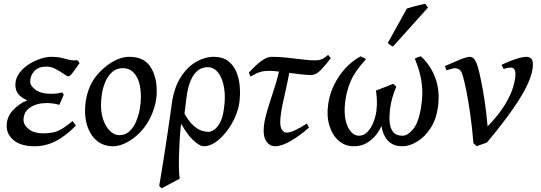

<svg xmlns="http://www.w3.org/2000/svg" viewBox="-20 -760 2885 1024"><path d="M404.3 -423.3Q382.3 -391.1 367.2 -371.8Q352.1 -352.5 345.2 -352.5Q338.9 -352.5 320.6 -365.5Q302.2 -378.4 277.6 -391.6Q252.9 -404.8 228 -404.8Q185.5 -404.8 163.3 -381.1Q141.1 -357.4 141.1 -323.2Q141.1 -302.7 169.4 -281.2Q197.8 -259.8 252.9 -259.8Q268.6 -259.8 284.2 -261.7Q299.8 -263.7 312 -266.6L320.3 -255.4L296.4 -200.7Q281.2 -205.6 262.9 -208Q244.6 -210.4 229 -210.4Q176.3 -210.4 140.9 -186.8Q105.5 -163.1 105.5 -120.6Q105.5 -92.8 134 -70.8Q162.6 -48.8 210 -48.8Q237.8 -48.8 260.5 -53.2Q283.2 -57.6 308.1 -71.8Q333 -85.9 367.2 -114.3L384.8 -89.8Q329.1 -34.2 276.9 -7.1Q224.6 20 163.6 20Q93.3 20 54.4 -11Q15.6 -42 15.6 -88.4Q15.6 -135.3 47.9 -170.9Q80.1 -206.5 125.5 -225.1Q95.2 -237.3 78.6 -257.3Q62 -277.3 62 -307.1Q62 -340.8 81.8 -368.4Q101.6 -396 131.8 -415.8Q162.1 -435.5 194.8 -446.3Q227.5 -457 253.9 -457Q285.6 -457 307.9 -451.4Q330.1 -445.8 349.4 -441.2Q368.7 -436.5 391.1 -439Q395.5 -437 398.4 -432.6Q401.4 -428.2 404.3 -423.3Z M815.9 -272.9Q815.9 -208 786.1 -141.8Q756.3 -75.7 701.7 -30.8Q676.3 -9.8 644.5 5.1Q612.8 20 583.5 20Q536.1 20 502.7 -4.6Q469.2 -29.3 451.4 -72Q433.6 -114.7 433.6 -168Q433.6 -237.8 459.5 -298.6Q485.4 -359.4 550.3 -410.2Q575.2 -429.7 606.7 -443.4Q638.2 -457 669.4 -457Q746.1 -457 781 -405.5Q815.9 -354 815.9 -272.9ZM731.4 -242.2Q731.4 -316.9 705.3 -356.7Q679.2 -396.5 635.7 -396.5Q602.5 -396.5 580.1 -377.4Q557.6 -358.4 543.9 -328.4Q530.3 -298.3 524.4 -263.9Q518.6 -229.5 518.6 -198.2Q518.6 -154.8 531.7 -118.7Q544.9 -82.5 567.4 -60.8Q589.8 -39.1 616.7 -39.1Q647.9 -39.1 669.9 -59.1Q691.9 -79.1 705.3 -110.6Q718.8 -142.1 725.1 -177.2Q731.4 -212.4 731.4 -242.2Z M1257.3 -217.8Q1252.4 -177.7 1234.1 -136.2Q1215.8 -94.7 1188.5 -59.1Q1161.1 -23.4 1129.6 -1.7Q1098.1 20 1066.9 20Q1043.9 20 1006.8 -15.9Q969.7 -51.8 923.3 -140.6Q929.7 -145.5 930.7 -151.1Q931.6 -156.7 935.8 -161.4Q939.9 -166 955.6 -168Q984.4 -114.7 1010.7 -91.3Q1037.1 -67.9 1058.1 -62.3Q1079.1 -56.6 1092.3 -56.6Q1104.5 -56.6 1121.3 -67.6Q1138.2 -78.6 1153.1 -105.5Q1168 -132.3 1174.3 -179.7Q1183.6 -243.7 1174.8 -293.9Q1166 -344.2 1143.1 -373Q1120.1 -401.9 1086.4 -401.9Q1072.8 -401.9 1055.7 -395.8Q1038.6 -389.6 1022 -371.6Q1005.4 -353.5 992.2 -318.1Q979 -282.7 972.7 -224.1Q970.7 -208 967.5 -182.9Q964.4 -157.7 961.7 -137.7Q959 -117.7 959 -117.7Q953.6 -139.2 950.2 -124.8Q946.8 -110.4 943.8 -82Q939.9 -45.4 937.5 -2.2Q935.1 41 934.3 82Q933.6 123 934.8 153.1Q936 183.1 939 192.4Q919.9 203.1 890.6 218.3Q861.3 233.4 842.8 244.1Q838.4 241.7 835.4 238.5Q832.5 235.4 829.1 231Q832.5 211.9 839.4 170.2Q846.2 128.4 854.7 75.2Q863.3 22 871.3 -33Q879.4 -87.9 886.2 -134.8Q893.1 -181.6 896.5 -209Q908.7 -293.5 943.8 -348.4Q979 -403.3 1026.1 -430.2Q1073.2 -457 1120.6 -457Q1165.5 -457 1194.6 -436Q1223.6 -415 1239 -380.1Q1254.4 -345.2 1258.3 -303Q1262.2 -260.7 1257.3 -217.8Z M1744.1 -449.7Q1717.8 -415 1691.9 -387.5Q1666 -359.9 1639.6 -359.9Q1618.2 -359.9 1587.6 -363.3Q1557.1 -366.7 1524.2 -371.1Q1491.2 -375.5 1462.2 -378.9Q1433.1 -382.3 1415 -382.3Q1388.7 -382.3 1367.9 -376.2Q1347.2 -370.1 1316.4 -351.6L1307.1 -373Q1324.2 -391.6 1345 -411.1Q1365.7 -430.7 1387.5 -443.8Q1409.2 -457 1428.7 -457Q1467.3 -457 1510.7 -452.4Q1554.2 -447.8 1593.5 -442.9Q1632.8 -438 1658.2 -438Q1686 -438 1701.9 -447Q1717.8 -456.1 1730 -467.3ZM1627.9 -79.6Q1580.1 -37.1 1531.2 -8.5Q1482.4 20 1446.8 20Q1421.4 20 1403.8 -1.5Q1386.2 -22.9 1386.2 -62Q1386.2 -105.5 1402.8 -161.4Q1419.4 -217.3 1440.9 -282.5Q1462.4 -347.7 1477.1 -418L1531.7 -415Q1511.2 -309.1 1492.9 -230Q1474.6 -150.9 1474.6 -107.9Q1474.6 -79.6 1484.9 -66.2Q1495.1 -52.7 1508.3 -52.7Q1525.9 -52.7 1554.2 -65.7Q1582.5 -78.6 1616.7 -101.1Z M1867.2 20Q1819.3 20 1785.4 -10.3Q1751.5 -40.5 1736.3 -91.6Q1721.2 -142.6 1730.5 -205.6Q1737.8 -257.8 1761.5 -306.6Q1785.2 -355.5 1821.5 -395.3Q1857.9 -435.1 1903.8 -460Q1906.7 -457 1917.7 -452.6Q1928.7 -448.2 1931.6 -443.8Q1874.5 -382.3 1851.6 -329.8Q1828.6 -277.3 1821.3 -219.2Q1814 -161.1 1823 -120.1Q1832 -79.1 1851.6 -57.6Q1871.1 -36.1 1894.5 -36.1Q1919.9 -36.1 1939.2 -55.9Q1958.5 -75.7 1970.7 -105.7Q1982.9 -135.7 1987.3 -166.5Q1991.7 -201.7 1989.7 -232.2Q1987.8 -262.7 1984.9 -276.9Q2005.9 -284.7 2033.4 -295.7Q2061 -306.6 2077.1 -313Q2081.5 -308.1 2087.6 -303Q2093.8 -297.9 2093.8 -297.9Q2093.8 -297.9 2086.9 -281.2Q2080.1 -264.6 2071.8 -236.3Q2063.5 -208 2059.6 -172.4Q2055.7 -140.1 2058.1 -108.9Q2060.5 -77.6 2075.9 -56.9Q2091.3 -36.1 2127.4 -36.1Q2152.3 -36.1 2179.9 -67.1Q2207.5 -98.1 2219.7 -157.2Q2231 -210.4 2232.2 -256.1Q2233.4 -301.8 2223.9 -347.7Q2214.4 -393.6 2192.4 -446.8Q2195.8 -450.7 2207.5 -454.3Q2219.2 -458 2224.1 -460Q2276.4 -413.1 2302 -343.5Q2327.6 -273.9 2315.4 -187Q2306.2 -121.1 2275.4 -75Q2244.6 -28.8 2204.1 -4.4Q2163.6 20 2125.5 20Q2076.2 20 2048.8 -10Q2021.5 -40 2014.6 -88.4Q2005.4 -65.9 1985.8 -40.8Q1966.3 -15.6 1936.8 2.2Q1907.2 20 1867.2 20ZM2262.7 -719.7 2076.2 -512.2Q2063 -516.1 2048.3 -530.8L2149.9 -714.4Q2160.2 -718.3 2178.7 -723.1Q2197.3 -728 2216.3 -732.7Q2235.4 -737.3 2247.6 -740.2Z M2822.3 -416Q2822.3 -376.5 2798.3 -320.6Q2774.4 -264.6 2720.7 -186.3Q2667 -107.9 2578.1 -1Q2569.8 3.4 2550.8 9.5Q2531.7 15.6 2522.5 20L2504.9 3.4Q2498.5 -76.2 2488.5 -147.2Q2478.5 -218.3 2467.8 -272.5Q2457 -326.7 2448.2 -356.4Q2440.9 -382.8 2428.7 -389.6Q2416.5 -396.5 2407.2 -396.5Q2401.9 -396.5 2390.6 -393.6Q2379.4 -390.6 2370.1 -387.7Q2360.8 -384.8 2360.8 -384.8L2353 -407.7Q2394.5 -426.3 2432.1 -441.7Q2469.7 -457 2485.4 -457Q2500 -457 2510.5 -443.4Q2521 -429.7 2530.8 -395Q2537.6 -370.1 2547.1 -323Q2556.6 -275.9 2565.7 -214.6Q2574.7 -153.3 2580.6 -85.9Q2640.1 -147.5 2672.4 -200.7Q2704.6 -253.9 2716.8 -295.7Q2729 -337.4 2729 -364.3Q2729 -399.4 2705.1 -399.4Q2687 -399.4 2666.5 -392.1L2654.8 -414.1Q2673.8 -423.8 2698.7 -433.6Q2723.6 -443.4 2747.1 -450.2Q2770.5 -457 2785.2 -457Q2802.7 -457 2812.5 -448Q2822.3 -439 2822.3 -416Z"/></svg>

Font: Gentium Book Plus
Style: Italic
Weight: 400
Italic angle: -8°
Designer: Victor Gaultney, Annie Olsen, Iska Routamaa, Becca Hirsbrunner
Foundry: SIL International
Version: Version 6.101